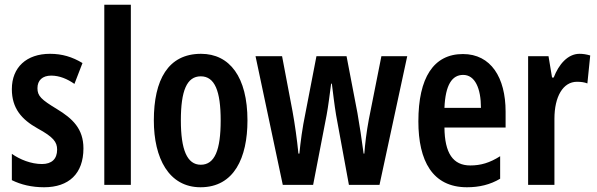

<svg xmlns="http://www.w3.org/2000/svg" viewBox="-20 -780 2519 810"><path d="M332 -154C332 -237 286 -280 220 -320C154 -360 138 -375 138 -408C138 -441 159 -461 196 -461C231 -461 264 -447 294 -426L328 -514C285 -540 242 -553 191 -553C92 -553 30 -496 30 -404C30 -323 71 -276 139 -238C205 -202 221 -181 221 -149C221 -109 198 -88 157 -88C111 -88 64 -107 30 -131V-20C68 -1 114 10 166 10C270 10 332 -47 332 -154Z M532 0V-760H420V0Z M1024 -272C1024 -455 949 -553 828 -553C689 -553 629 -443 629 -272C629 -113 692 10 826 10C968 10 1024 -115 1024 -272ZM743 -272C743 -397 768 -458 827 -458C886 -458 911 -396 911 -272C911 -147 886 -85 827 -85C769 -85 743 -149 743 -272Z M1398 -294 1452 0H1581L1698 -543H1589L1536 -276C1526 -223 1520 -172 1517 -132H1514C1506 -192 1497 -252 1488 -303L1442 -543H1315L1269 -305C1255 -238 1248 -182 1243 -132H1239C1233 -192 1224 -256 1214 -311L1170 -543H1058L1173 0H1301L1358 -295C1365 -332 1371 -383 1377 -427H1380C1385 -387 1391 -336 1398 -294Z M1933 -552C1809 -552 1745 -452 1745 -268C1745 -102 1804 10 1950 10C2002 10 2048 -1 2090 -26V-121C2046 -93 2008 -82 1964 -82C1891 -82 1856 -134 1855 -242H2113V-309C2113 -453 2051 -552 1933 -552ZM1934 -464C1984 -464 2009 -407 2009 -325H1855C1859 -422 1887 -464 1934 -464Z M2425 -553C2375 -553 2337 -508 2316 -453H2309L2294 -543H2208V0H2319V-279C2319 -372 2355 -435 2414 -435C2431 -435 2446 -433 2458 -428L2470 -546C2453 -551 2439 -553 2425 -553Z"/></svg>

Font: Noto Sans Devanagari ExtraCondensed SemiBold
Style: Regular
Weight: 600
Width: 2
Designer: Jelle Bosma - Monotype Design Team
Foundry: Monotype Imaging Inc.
Version: Version 2.004